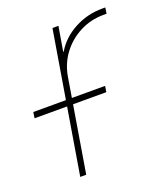

<svg xmlns="http://www.w3.org/2000/svg" viewBox="-151 -607 582 680"><g transform="rotate(-20 140.0 -267.0)"><path d="M35.6 0 123.5 -529.3H146L130.4 -437H132.3Q158.7 -481.4 207.5 -507.6Q256.3 -533.7 312.5 -533.7Q316.9 -533.7 318.4 -533.7Q319.8 -533.7 324.2 -533.7L320.8 -511.2Q317.9 -511.2 315.7 -511.2Q313.5 -511.2 309.1 -511.2Q261.2 -511.2 220 -490Q178.7 -468.8 151.1 -431.9Q123.5 -395 115.7 -347.2L58.1 0ZM-45.4 -250.5 -42 -272.9H228.5L225.1 -250.5Z"/></g></svg>

Font: Inter 24pt Thin
Style: Italic
Weight: 250
Italic angle: -9.3988°
Version: Version 4.001;git-66647c0bb